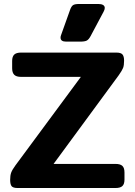

<svg xmlns="http://www.w3.org/2000/svg" viewBox="-20 -944 676 964"><path d="M284 -755Q284 -762 287 -769L332 -895Q338 -912 346.5 -918Q355 -924 377 -924H474Q489 -924 497.5 -919Q506 -914 506 -904Q506 -896 500 -885L435 -763Q426 -746 416 -740.5Q406 -735 382 -735H312Q284 -735 284 -755ZM31 -41Q31 -63 36 -77Q41 -91 57 -113L386 -558H86Q62 -558 51.5 -568.5Q41 -579 41 -601V-638Q41 -660 51.5 -670Q62 -680 86 -680H564Q587 -680 595 -670.5Q603 -661 603 -639Q603 -616 598 -603Q593 -590 576 -566L249 -121H560Q584 -121 594.5 -111Q605 -101 605 -78V-42Q605 -20 594.5 -10Q584 0 560 0H69Q46 0 38.5 -9Q31 -18 31 -41Z"/></svg>

Font: Mitr Medium
Style: Regular
Weight: 500
Designer: Thanarat Vachiruckul
Foundry: Cadson Demak
Version: Version 1.003